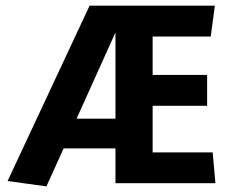

<svg xmlns="http://www.w3.org/2000/svg" viewBox="-20 -647 810 678"><path d="M144 11.2 6.8 -7.8 296.4 -627H738.8L724.1 -518.1H519V-382.3H711.4V-273.4H519V-108.9H731L740.7 0H387.7V-123H182.1L214.4 -144.5ZM241.2 -207.5 227.1 -228H387.7V-532.2Z"/></svg>

Font: Anaheim
Style: Bold
Weight: 700
Version: Version 2.001